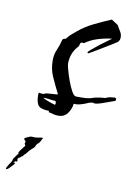

<svg xmlns="http://www.w3.org/2000/svg" viewBox="-109 -458 520 735"><g transform="rotate(10 150.5 -91.0)"><path d="M128 -10Q123 -10 118.5 -10.5Q114 -11 109 -12Q104 -14 99 -15Q94 -16 89 -17L90 -22Q59 -22 48.5 -33.5Q38 -45 38 -77Q38 -80 39 -81V-84Q44 -83 47 -82.5Q50 -82 52 -82Q62 -82 66 -86Q72 -87 78 -87Q84 -87 90 -88Q95 -88 101 -88.5Q107 -89 112 -90V-91Q95 -125 82.5 -153Q70 -181 70 -215Q70 -238 78.5 -257Q87 -276 92 -297Q94 -303 98.5 -303.5Q103 -304 105 -305Q109 -310 112.5 -314Q116 -318 120 -322Q123 -325 126.5 -327.5Q130 -330 133 -333L140 -339Q167 -362 201 -378.5Q235 -395 266 -408L292 -391Q297 -381 304 -370Q311 -360 311 -347V-343Q310 -341 310 -337L304 -328Q304 -328 288.5 -318Q273 -308 252.5 -296Q232 -284 216.5 -274.5Q201 -265 200 -265Q196 -265 196 -268Q196 -271 208.5 -281.5Q221 -292 237 -304.5Q253 -317 266 -326Q279 -335 280 -336Q252 -333 225 -324.5Q198 -316 177 -301Q175 -300 171 -301Q167 -302 165 -300Q162 -298 161 -292Q160 -286 158 -284Q145 -271 137.5 -253Q130 -235 130 -212Q130 -207 135 -188.5Q140 -170 148 -148Q156 -126 165 -110Q174 -94 182 -94H207Q213 -94 219 -94.5Q225 -95 231 -96Q242 -98 252 -102Q273 -107 294 -108Q301 -112 311 -114Q316 -115 320.5 -115Q325 -115 329 -116L335 -113L334 -104Q327 -102 311.5 -96Q296 -90 280.5 -85Q265 -80 257 -80L253 -81Q252 -81 252 -82H251Q243 -82 235 -79Q231 -77 226.5 -75.5Q222 -74 218 -72Q210 -69 199.5 -66.5Q189 -64 178 -65Q176 -45 163.5 -27.5Q151 -10 128 -10ZM107 -49Q110 -49 110 -55Q110 -57 109 -60.5Q108 -64 106 -64Q101 -64 95 -64.5Q89 -65 84 -66Q78 -67 72 -67.5Q66 -68 61 -68H60Q62 -65 73 -60.5Q84 -56 95 -52.5Q106 -49 107 -49ZM-32 226Q-36 226 -33.5 220Q-31 214 -18 195Q-16 192 -15.5 189Q-15 186 -14 183Q-10 178 -6 171.5Q-2 165 2 161Q4 159 3 158Q2 157 2 155Q4 150 11 141.5Q18 133 23 126Q24 123 21.5 121Q19 119 20 115Q24 110 19 106Q14 102 15 98Q16 96 23.5 93Q31 90 32 89Q34 89 37 87.5Q40 86 45 87Q54 88 60 87Q66 86 73 85Q80 83 84 84Q86 85 84 87.5Q82 90 81 92Q80 94 79.5 96Q79 98 77 100Q73 107 71 107.5Q69 108 64 115Q63 117 61.5 121Q60 125 57 127L47 136L41 142Q40 143 40 143.5Q40 144 38 146Q30 157 25 160Q25 160 21 166Q16 168 14 170.5Q12 173 8 175Q4 176 2 182Q0 183 2.5 182.5Q5 182 4 184Q4 184 4 186.5Q4 189 2 191Q1 192 0 190.5Q-1 189 -2 190Q-3 189 -3.5 190.5Q-4 192 -6 192Q-13 199 -8 197Q-3 195 -4 196Q-3 200 -8.5 205.5Q-14 211 -16 213Q-25 224 -32 226Z"/></g></svg>

Font: Water Brush
Style: Regular
Weight: 400
Designer: Robert E. Leuschke
Foundry: Robert E. Leuschke
Version: Version 1.010; ttfautohint (v1.8.4.7-5d5b)